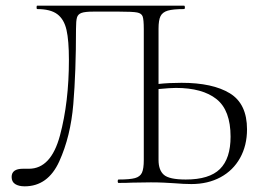

<svg xmlns="http://www.w3.org/2000/svg" viewBox="-20 -645 927 677"><path d="M851 -189Q851 -132 826.5 -88Q802 -44 757.5 -20Q713 4 655 4Q629 4 593 1Q578 0 557.5 -1Q537 -2 512 -2L445 -1Q428 0 398 0Q395 0 395 -6Q395 -12 398 -12Q438 -12 456 -17Q474 -22 480.5 -36Q487 -50 487 -81V-542Q487 -576 483 -587Q479 -598 463.5 -601Q448 -604 401 -604H308Q280 -604 267.5 -599.5Q255 -595 251.5 -583.5Q248 -572 248 -544Q248 -392 238.5 -278Q229 -164 189 -76Q149 12 67 12Q46 12 33.5 4Q21 -4 21 -21Q21 -50 61 -50H82Q160 -50 191.5 -167.5Q223 -285 223 -434Q223 -502 214.5 -539.5Q206 -577 182 -595Q158 -613 111 -613Q109 -613 109 -619Q109 -625 111 -625H629Q632 -625 632 -619Q632 -613 629 -613Q590 -613 571.5 -607.5Q553 -602 546 -588Q539 -574 539 -544V-349Q576 -353 620 -353Q730 -353 790.5 -316Q851 -279 851 -189ZM793 -163Q793 -256 743.5 -295.5Q694 -335 600 -335Q581 -335 539 -331V-81Q539 -45 558 -28.5Q577 -12 635 -12Q718 -12 755.5 -49Q793 -86 793 -163Z"/></svg>

Font: Cormorant Infant Light
Style: Regular
Weight: 300
Designer: Christian Thalmann (Catharsis Fonts)
Version: Version 3.000